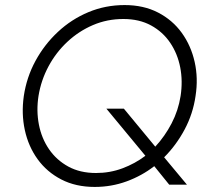

<svg xmlns="http://www.w3.org/2000/svg" viewBox="-20 -729 798 758"><path d="M74 -350Q64 -280 78 -215.5Q92 -151 128.5 -100.5Q165 -50 222 -20.5Q279 9 354 9Q420 9 480 -13Q540 -35 589 -73L648 0H718L628 -108Q676 -156 709 -218Q742 -280 752 -350Q763 -420 748.5 -484.5Q734 -549 697.5 -599.5Q661 -650 604 -679.5Q547 -709 472 -709Q396 -709 329 -681Q262 -653 208.5 -603Q155 -553 120 -488.5Q85 -424 74 -350ZM400 -300 554 -114Q513 -83 463.5 -64.5Q414 -46 359 -46Q296 -46 249.5 -71.5Q203 -97 173.5 -140Q144 -183 133.5 -237.5Q123 -292 132 -350Q142 -412 171.5 -467Q201 -522 246 -564Q291 -606 347 -630Q403 -654 467 -654Q530 -654 576.5 -628.5Q623 -603 652 -560Q681 -517 691.5 -463Q702 -409 693 -350Q684 -293 657.5 -242Q631 -191 593 -150L469 -300Z"/></svg>

Font: Jost* 300 Light Italic
Style: Italic
Weight: 300
Italic angle: -10°
Version: Version 3.200; ttfautohint (v0.97) -l 8 -r 50 -G 200 -x 14 -